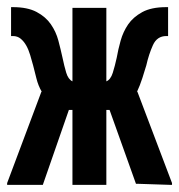

<svg xmlns="http://www.w3.org/2000/svg" viewBox="-29 -518 502 538"><path d="M437 -417Q411 -417 399.5 -391.5Q388 -366 381 -335Q377 -321 370 -299.5Q363 -278 355 -261H356L453 -5V0H448L357 -3H352L278 -210H269V0H174V-210H164L91 0H-9V-5L87 -261H88Q78 -278 73 -298.5Q68 -319 64 -334Q60 -349 55.5 -364Q51 -379 44.5 -390.5Q38 -402 29 -409.5Q20 -417 7 -417H2V-498H7Q48 -498 73.5 -484.5Q99 -471 113.5 -450Q128 -429 134.5 -404.5Q141 -380 146 -357Q151 -333 156.5 -314.5Q162 -296 174 -290V-496H269V-290Q281 -295 287 -314Q293 -333 298 -356Q302 -379 309 -404Q316 -429 330 -449.5Q344 -470 369.5 -484Q395 -498 437 -498H442V-417Z"/></svg>

Font: Osterbar
Style: Regular
Weight: 500
Width: 3
Designer: Peter Wiegel, Basierend auf Erbar schmal-halbfette Grotesk v. Jacob Erbar
Foundry: Peter Wiegel
Version: Version 1.0